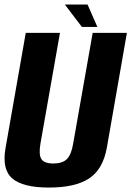

<svg xmlns="http://www.w3.org/2000/svg" viewBox="-21 -819 577 842"><path d="M193.5 3.5Q309 3.5 369.8 -36.5Q430.5 -76.5 447.5 -171L535.5 -675H385.5L300 -190Q292 -141 272.5 -121.5Q253 -102 213 -102Q173 -102 160.5 -121.5Q148 -141 156.5 -190L242 -675H92L3.5 -171Q-13.5 -76.5 32.8 -36.5Q79 3.5 193.5 3.5ZM338 -701H406L363 -799H263.5Z"/></svg>

Font: Anybody Condensed
Style: Bold Italic
Weight: 700
Width: 3
Italic angle: -10°
Version: Version 1.113;gftools[0.9.25]